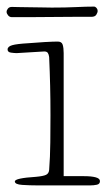

<svg xmlns="http://www.w3.org/2000/svg" viewBox="-21 -562 323 582"><path d="M172 -28H234Q256 -28 269 -24.5Q282 -21 282 -13Q282 -4 272.5 -2Q263 0 252 0H93Q69 0 46.5 -1.5Q24 -3 24 -12Q24 -22 88 -26Q110 -28 118.5 -32Q127 -36 128 -47Q131 -85 131.5 -131Q132 -177 132 -213Q132 -259 131 -301.5Q130 -344 128 -389Q127 -397 124 -401.5Q121 -406 113 -406Q108 -406 96 -405Q84 -404 71 -403.5Q58 -403 46 -402Q34 -401 30 -401Q22 -401 12 -402.5Q2 -404 2 -412Q2 -421 16 -425Q30 -429 65 -431Q87 -433 114 -434.5Q141 -436 154 -436Q166 -436 169 -426.5Q172 -417 172 -401ZM264 -542Q268 -542 271.5 -538Q275 -534 275 -529Q275 -524 271 -517.5Q267 -511 256 -511Q236 -511 202.5 -511Q169 -511 133 -510.5Q97 -510 65 -510Q33 -510 15 -510Q8 -510 3.5 -515.5Q-1 -521 -1 -526Q-1 -531 3 -536Q7 -541 15 -541Q22 -541 37 -540.5Q52 -540 70 -540Q88 -540 105.5 -539.5Q123 -539 136 -539Q178 -539 209 -540.5Q240 -542 264 -542Z"/></svg>

Font: Life Savers
Style: Regular
Weight: 400
Designer: Pablo Impallari, Rodrigo Fuenzalida, Brenda Gallo
Foundry: Pablo Impallari, Rodrigo Fuenzalida, Brenda Gallo
Version: Version 3.001; ttfautohint (v0.95) -l 8 -r 50 -G 200 -x 14 -